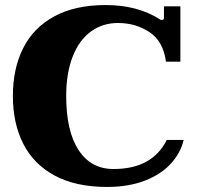

<svg xmlns="http://www.w3.org/2000/svg" viewBox="-20 -730 780 760"><path d="M31 -350Q31 -458 71.5 -539Q112 -620 194.5 -665Q277 -710 398 -710Q524 -710 612 -654Q615 -651 621 -651Q629 -651 629 -659V-705H694V-486H637Q626 -567 571.5 -603Q517 -639 447 -639Q386 -639 339.5 -605Q293 -571 267.5 -505.5Q242 -440 242 -350Q242 -211 291 -136Q340 -61 429 -61Q583 -61 640 -176H707Q695 -125 656.5 -82.5Q618 -40 553.5 -15Q489 10 404 10Q280 10 196.5 -35Q113 -80 72 -161Q31 -242 31 -350Z"/></svg>

Font: Taviraj Black
Style: Regular
Weight: 900
Designer: Katatrad Team
Foundry: CadsonDemak
Version: Version 1.030